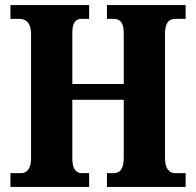

<svg xmlns="http://www.w3.org/2000/svg" viewBox="-20 -734 769 754"><path d="M21 0H330V-54H301C277 -54 264 -73 264 -111V-342H466V-116C466 -73 453 -54 425 -54H400V0H709V-54H668C645 -54 628 -72 628 -112V-602C628 -645 644 -660 668 -660H709V-714H400V-660H425C453 -660 466 -645 466 -602V-404H264V-605C264 -645 277 -660 301 -660H330V-714H21V-660H55C81 -660 102 -645 102 -601V-111C102 -73 86 -54 62 -54H21Z"/></svg>

Font: Noto Serif Khmer Condensed ExtraBold
Style: Regular
Weight: 800
Width: 3
Designer: Danh Hong and the Monotype Design Team
Foundry: Monotype Imaging Inc.
Version: Version 2.004